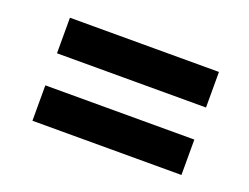

<svg xmlns="http://www.w3.org/2000/svg" viewBox="-60 -514 682 525"><g transform="rotate(20 281.0 -251.0)"><path d="M500.5 -297.9H66.9V-401.4H500.5ZM500.5 -101.6H66.9V-204.6H500.5Z"/></g></svg>

Font: Vazirmatn UI
Style: Bold
Weight: 700
Designer: Saber Rastikerdar
Foundry: Saber Rastikerdar
Version: Version 33.003